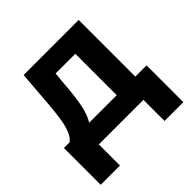

<svg xmlns="http://www.w3.org/2000/svg" viewBox="-176 -686 996 996"><g transform="rotate(-45 322.0 -187.5)"><path d="M13.9 -114.9H54.9Q75 -128.2 87.3 -158.3Q99.7 -188.4 105.9 -226.8Q112.2 -265.2 117.3 -323.1Q118.6 -341.8 119.9 -355.4L133.9 -530.4H537.8V-114.9H620.1V155.1H482.2V0H155.2V155.1H13.9ZM401.5 -114.9V-418.6H256.9L250.9 -355.4Q244.3 -263.4 233 -206.7Q221.8 -149.9 199.2 -114.9Z"/></g></svg>

Font: Pretendard Variable
Style: Regular
Weight: 400
Designer: Base glyphs from Inter by Rasmus Andersson; Hangul glyphs from Noto Sans CJK(Source Han Sans) by Jang Soo-young and Kang
Foundry: Kil Hyung-jin
Version: Version 1.100;FEAKit 1.0